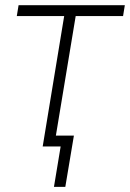

<svg xmlns="http://www.w3.org/2000/svg" viewBox="-20 -566 502 742"><path d="M145 0 228 -503.9H44.9L51.8 -545.9H462.4L455.6 -503.9H272.5L189 0ZM188.5 156.2 214.4 0H167L173.8 -42H265.6L232.4 156.2Z"/></svg>

Font: Inter ExtraLight
Style: Italic
Weight: 250
Italic angle: -9.3988°
Designer: Rasmus Andersson
Foundry: rsms
Version: Version 4.001;git-66647c0bb